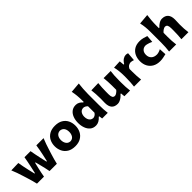

<svg xmlns="http://www.w3.org/2000/svg" viewBox="342 -2367 3910 3910"><g transform="rotate(-45 2297.0 -412.5)"><path d="M184.6 0Q172.9 -52.7 157.7 -106.4Q142.6 -160.2 125.5 -213.9L94.7 -313Q75.2 -375.5 54.2 -436.5Q33.2 -497.6 5.9 -560.5L213.4 -565.9Q222.7 -508.3 234.9 -445.8Q247.1 -383.3 260.7 -325.2L294.4 -181.2H307.1L339.4 -327.6Q352.1 -386.2 363.8 -444.1Q375.5 -502 384.8 -560.5H559.6Q568.8 -504.4 581.1 -445.3Q593.3 -386.2 605.5 -328.1L638.7 -181.2H651.9L685.1 -332Q697.8 -387.2 708.5 -448Q719.2 -508.8 726.6 -560.5H934.6Q908.2 -498 887.2 -436.5Q866.2 -375 846.7 -313L815.9 -214.8Q781.2 -105.5 757.3 0H546.9Q538.1 -49.3 525.9 -102.1Q513.7 -154.8 501.5 -203.1L470.2 -326.7H457.5L427.2 -201.2Q416 -153.8 405.5 -101.6Q395 -49.3 386.7 0Z M1278.3 15.1Q1175.3 15.1 1108.4 -26.6Q1041.5 -68.4 1009.3 -136Q977.1 -203.6 977.1 -281.7Q977.1 -365.7 1011 -432.4Q1044.9 -499 1111.3 -537.8Q1177.7 -576.7 1274.9 -576.7Q1375 -576.7 1441.4 -537.4Q1507.8 -498 1541 -431.4Q1574.2 -364.7 1574.2 -281.7Q1574.2 -197.3 1539.8 -129.9Q1505.4 -62.5 1439.2 -23.7Q1373 15.1 1278.3 15.1ZM1277.3 -127Q1336.9 -129.9 1366.2 -174.1Q1395.5 -218.3 1395.5 -281.7Q1395.5 -348.6 1365.2 -388.7Q1335 -428.7 1277.3 -433.6Q1217.8 -430.2 1186.8 -388.2Q1155.8 -346.2 1155.8 -281.7Q1155.8 -220.2 1186.5 -175Q1217.3 -129.9 1277.3 -127Z M1872.6 15.1Q1796.4 15.1 1747.1 -26.4Q1697.8 -67.9 1673.6 -135.5Q1649.4 -203.1 1649.4 -281.2Q1649.4 -364.7 1675 -431.6Q1700.7 -498.5 1750.7 -537.6Q1800.8 -576.7 1874.5 -576.7Q1918 -576.7 1955.1 -556.4Q1992.2 -536.1 2020 -503.4H2034.2V-554.2Q2034.2 -622.6 2028.1 -688.5Q2022 -754.4 2006.3 -821.3L2228.5 -840.3Q2220.7 -773.9 2215.1 -702.9Q2209.5 -631.8 2209.5 -554.2V-242.2Q2209.5 -172.9 2212.9 -116.2Q2216.3 -59.6 2223.6 0H2061.5L2050.3 -73.7H2038.1Q1960.4 15.1 1872.6 15.1ZM1939.9 -133.3Q1997.1 -136.7 2034.2 -193.4V-378.4Q2014.6 -401.4 1989.7 -413.3Q1964.8 -425.3 1940.4 -425.8Q1884.3 -423.3 1856.2 -381.3Q1828.1 -339.4 1828.1 -279.8Q1828.1 -242.2 1840.3 -209.5Q1852.5 -176.8 1877.2 -156Q1901.9 -135.3 1939.9 -133.3Z M2498 15.1Q2324.2 15.1 2324.2 -183.6Q2324.2 -220.2 2325.4 -248.3Q2326.7 -276.4 2326.7 -306.2Q2326.7 -384.8 2322.3 -442.6Q2317.9 -500.5 2311 -560.5L2515.1 -565.9Q2508.8 -505.9 2505.4 -448.2Q2502 -390.6 2502 -328.1V-256.3Q2502 -198.2 2517.6 -169.4Q2533.2 -140.6 2573.2 -140.6Q2593.3 -140.6 2624.8 -161.4Q2656.2 -182.1 2676.8 -209.5V-328.1Q2676.8 -390.6 2673.1 -445.6Q2669.4 -500.5 2663.6 -560.5H2867.7Q2859.9 -500.5 2856 -442.6Q2852.1 -384.8 2852.1 -306.2V-242.2Q2852.1 -172.9 2855.2 -116.2Q2858.4 -59.6 2866.2 0H2702.1L2693.8 -88.9H2678.7Q2655.8 -61 2625.5 -37.4Q2595.2 -13.7 2562.3 0.7Q2529.3 15.1 2498 15.1Z M2979.5 0Q2986.3 -59.6 2990 -116.2Q2993.7 -172.9 2993.7 -242.2V-298.3Q2993.7 -362.3 2987.3 -427.7Q2981 -493.2 2964.8 -560.5L3136.7 -569.3L3147 -466.3H3161.6Q3199.2 -527.3 3239.7 -552Q3280.3 -576.7 3315.9 -576.7Q3328.6 -576.7 3344.5 -574.5Q3360.4 -572.3 3374.5 -565.9L3359.4 -382.8Q3339.8 -389.6 3318.1 -394.5Q3296.4 -399.4 3281.7 -399.4Q3256.3 -399.4 3224.4 -383.5Q3192.4 -367.7 3168.9 -319.8V-232.9Q3168.9 -170.4 3172.4 -115Q3175.8 -59.6 3183.1 0Z M3725.6 12.2Q3631.8 12.2 3565.7 -25.4Q3499.5 -63 3464.6 -128.9Q3429.7 -194.8 3429.7 -279.3Q3429.7 -364.3 3461.7 -431.2Q3493.7 -498 3556.9 -536.9Q3620.1 -575.7 3713.4 -575.7Q3765.1 -575.7 3814.7 -562.5Q3864.3 -549.3 3898.9 -536.6L3886.2 -381.3Q3833 -406.2 3793.2 -416.7Q3753.4 -427.2 3733.9 -427.2Q3677.7 -425.3 3643.1 -387.7Q3608.4 -350.1 3608.4 -284.7Q3608.4 -215.8 3650.9 -174.1Q3693.4 -132.3 3770 -131.3Q3793.9 -131.3 3826.2 -140.4Q3858.4 -149.4 3889.6 -167L3898.4 -15.1Q3865.7 -7.3 3819.6 2.4Q3773.4 12.2 3725.6 12.2Z M3989.7 0Q3996.6 -59.6 4000.5 -116.2Q4004.4 -172.9 4004.4 -242.2V-554.2Q4004.4 -622.6 3998 -688.5Q3991.7 -754.4 3976.1 -821.3L4200.2 -840.3Q4190.9 -773.9 4185.1 -702.9Q4179.2 -631.8 4179.2 -554.2V-483.9H4194.3Q4224.1 -520.5 4269.5 -548.6Q4314.9 -576.7 4360.4 -576.7Q4445.8 -576.7 4490.7 -526.6Q4535.6 -476.6 4535.6 -377.4Q4535.6 -340.8 4533.4 -306.2Q4531.2 -271.5 4531.2 -242.2Q4531.2 -172.9 4534.2 -116.2Q4537.1 -59.6 4546.4 0H4344.2Q4349.6 -59.6 4352.8 -115Q4356 -170.4 4356 -232.9V-301.3Q4356 -359.4 4340.8 -388.2Q4325.7 -417 4285.2 -417Q4263.7 -417 4231.7 -396.2Q4199.7 -375.5 4179.2 -348.1V-232.9Q4179.2 -170.4 4182.6 -115Q4186 -59.6 4193.8 0Z"/></g></svg>

Font: Pinar DS4-Bold
Style: Regular
Weight: 700
Designer: Amin Abedi
Version: Version 2.000